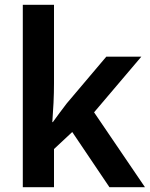

<svg xmlns="http://www.w3.org/2000/svg" viewBox="-20 -780 624 800"><path d="M205 -433Q205 -393 203 -351.5Q201 -310 198 -271H200Q213 -289 228.5 -310Q244 -331 258 -349L423 -544H569L372 -312L584 0H436L281 -230L205 -159V0H75V-760H205Z"/></svg>

Font: Noto Sans Hebrew Thin SemiBold
Style: Regular
Weight: 600
Version: Version 3.001